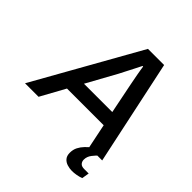

<svg xmlns="http://www.w3.org/2000/svg" viewBox="-262 -846 1184 1184"><g transform="rotate(45 330.0 -254.0)"><path d="M-35 0 351 -686H492L638 0H524L491 -160H171L83 0ZM224 -255H471L431 -454Q428 -470 424.5 -488Q421 -506 417.5 -524.5Q414 -543 411.5 -559Q409 -575 407 -588H402Q392 -568 378.5 -541.5Q365 -515 352.5 -491Q340 -467 332 -451ZM552 178Q531 178 510 171.5Q489 165 476 149.5Q463 134 463 108Q463 80 474 58.5Q485 37 502 19.5Q519 2 536 -12H605L604 -8Q589 5 571.5 27.5Q554 50 554 77Q554 93 564 104.5Q574 116 597 116H636L628 164Q610 171 589 174.5Q568 178 552 178Z"/></g></svg>

Font: Archivo SemiBold Medium
Style: Italic
Weight: 500
Italic angle: -10°
Version: Version 2.001